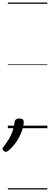

<svg xmlns="http://www.w3.org/2000/svg" viewBox="-62 -1015 395 1520"><path d="M-16 187Q-24 187 -33 179Q-42 171 -42 163Q-42 159 -40 155.5Q-38 152 -34 147Q-10 116 7.5 87Q25 58 36.5 26Q48 -6 53 -46Q54 -61 64 -69Q74 -77 92 -77Q110 -77 118 -70Q126 -63 126 -50Q126 -23 113 16.5Q100 56 74.5 97Q49 138 10 173Q3 179 -3.5 183Q-10 187 -16 187ZM0 475H313V485H0ZM0 -20H313V0H0ZM0 -505H313V-500H0ZM0 -995H313V-985H0Z"/></svg>

Font: Playwrite CZ Guides
Style: Regular
Weight: 400
Designer: Veronika Burian, José Scaglione
Foundry: TypeTogether
Version: Version 1.003